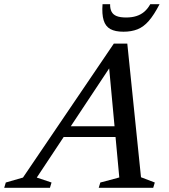

<svg xmlns="http://www.w3.org/2000/svg" viewBox="-87 -891 804 911"><path d="M183 -241 200 -292H521.5L504 -241ZM582 -50 647.5 -25 640 0H381.5L389 -25L479 -49L427.5 -604L456.5 -605L87.5 -48.5L157.5 -25L150 0H-67L-59.5 -25L22 -48.5L453 -684H517ZM511.5 -808Q539 -808 560.2 -814.8Q581.5 -821.5 597.8 -835.5Q614 -849.5 626 -871H670Q644 -820.5 619.2 -792Q594.5 -763.5 565.5 -752Q536.5 -740.5 498.5 -740.5Q459.5 -740.5 436.5 -753.2Q413.5 -766 404.8 -794.8Q396 -823.5 399.5 -871H435.5Q435 -850 442.2 -835.8Q449.5 -821.5 466.2 -814.8Q483 -808 511.5 -808Z"/></svg>

Font: Newsreader 16pt Medium
Style: Italic
Weight: 500
Italic angle: -17°
Designer: Hugues Gentile
Foundry: Production Type
Version: Version 1.003